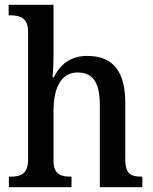

<svg xmlns="http://www.w3.org/2000/svg" viewBox="-20 -780 638 800"><path d="M17 0H278V-44H275C235 -44 203 -52 203 -111V-318C203 -412 233 -478 304 -478C372 -478 396 -428 396 -342V0H573V-44H570C528 -44 502 -53 502 -116V-351C502 -488 447 -547 343 -547C273 -547 230 -510 204 -458H199C200 -466 203 -512 203 -549V-760H16V-716H25C60 -716 97 -707 97 -649V-116C97 -53 64 -44 24 -44H17Z"/></svg>

Font: Noto Serif Lao SemiCondensed Medium
Style: Regular
Weight: 500
Width: 4
Designer: Monotype Design Team
Foundry: Monotype Imaging Inc.
Version: Version 2.003